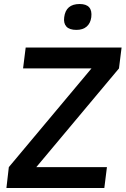

<svg xmlns="http://www.w3.org/2000/svg" viewBox="-20 -937 626 957"><path d="M300 -851Q308 -917 377 -917Q443 -917 435 -851Q431 -821 412 -804.5Q393 -788 361 -788Q326 -788 311 -804.5Q296 -821 300 -851ZM161 -104H513L500 0H12L24 -104L436 -596H95L108 -700H586L573 -596Z"/></svg>

Font: Haskoy SemiBold
Style: Italic
Weight: 600
Designer: Ertekin Erdin
Foundry: Ertekin Erdin
Version: Version 2.000; ttfautohint (v1.8.4.7-5d5b)